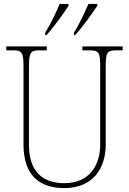

<svg xmlns="http://www.w3.org/2000/svg" viewBox="-20 -951 661 981"><path d="M358 -784V-771H363C402 -812 454 -887 477 -921V-931H432C412 -886 386 -829 358 -784ZM211 -784V-771H217C255 -812 308 -887 330 -921V-931H285C266 -886 239 -829 211 -784ZM309 10C452 10 520 -88 520 -211V-606C520 -683 526 -694 576 -694H607V-714H401V-694H436C486 -694 492 -683 492 -606V-213C492 -109 439 -15 308 -15C198 -15 128 -75 128 -210V-606C128 -683 134 -694 184 -694H219V-714H12V-694H44C94 -694 100 -683 100 -607V-214C100 -52 184 10 309 10Z"/></svg>

Font: Noto Serif Tamil SemiCondensed Thin
Style: Regular
Weight: 100
Width: 4
Designer: Indian Type Foundry, Tom Grace, and the Monotype Design Team
Foundry: Monotype Imaging Inc.
Version: Version 2.004